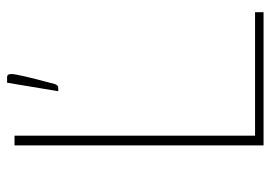

<svg xmlns="http://www.w3.org/2000/svg" viewBox="-131 -633 764 542"><g transform="rotate(-90 251.0 -362.0)"><path d="M487.5 -24V0H111.5V-703H139V-24ZM303.5 -724Q309 -724 311 -721Q313 -718 313 -712Q313 -706.5 311.2 -697.2Q309.5 -688 306.2 -673.2Q303 -658.5 297.5 -637.8Q292 -617 284.5 -588.5Q283 -584.5 280.5 -582Q278 -579.5 272.5 -579.5H264.5L288.5 -724Z"/></g></svg>

Font: Lato 2
Style: Regular
Weight: 200
Designer: Lukasz Dziedzic with Adam Twardoch and Botio Nikoltchev
Foundry: tyPoland Lukasz Dziedzic
Version: Version 2.015; 2015-08-06; http://www.latofonts.com/